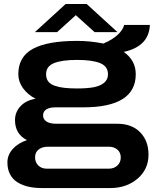

<svg xmlns="http://www.w3.org/2000/svg" viewBox="-20 -744 771 962"><path d="M154.8 -583 309.1 -724.1H414.1L568.8 -583H454.1L359.9 -668L266.1 -583ZM189.9 198.2Q153.8 198.2 124 191.7Q94.2 185.1 69.6 170.7Q44.9 156.2 31 130.6Q17.1 105 17.1 69.8Q17.1 32.2 43.9 2.4Q70.8 -27.3 115.2 -42Q55.2 -72.3 55.2 -142.1Q55.2 -182.6 83 -212.2Q110.8 -241.7 158.2 -249Q117.7 -270.5 94.7 -303Q71.8 -335.4 71.8 -372.1Q71.8 -460 145 -499.5Q218.3 -539.1 366.2 -539.1Q432.1 -539.1 498 -525.9Q543.5 -544.9 570.1 -570.1Q596.7 -595.2 602.1 -619.1H731Q726.6 -511.7 600.1 -483.9Q660.2 -441.4 660.2 -372.1Q660.2 -206.1 396 -206.1H256.8Q227.5 -206.1 211.7 -195.6Q195.8 -185.1 195.8 -166Q195.8 -146.5 212.6 -135.3Q229.5 -124 262.2 -124H566.9Q640.6 -124 682.4 -81.1Q724.1 -38.1 724.1 30.8Q724.1 104.5 668.9 151.4Q613.8 198.2 533.2 198.2ZM366.2 -300.8Q416.5 -300.8 449.2 -306.9Q481.9 -313 501.5 -329.1Q521 -345.2 521 -372.1Q521 -411.6 481.7 -427.7Q442.4 -443.8 366.2 -443.8Q290 -443.8 250.5 -427.7Q210.9 -411.6 210.9 -372.1Q210.9 -350.6 221.4 -336.4Q231.9 -322.3 253.2 -314.7Q274.4 -307.1 301.3 -304Q328.1 -300.8 366.2 -300.8ZM213.9 101.1H525.9Q550.8 101.1 567.9 85.7Q585 70.3 585 44.9Q585 20 568.1 5.6Q551.3 -8.8 525.9 -8.8H219.2Q191.4 -8.8 173.6 5.1Q155.8 19 155.8 43.9Q155.8 69.8 172.1 85.4Q188.5 101.1 213.9 101.1Z"/></svg>

Font: Archivo Expanded SemiBold
Style: Regular
Weight: 600
Width: 7
Designer: Hector Gatti
Foundry: Omnibus-Type
Version: Version 2.001